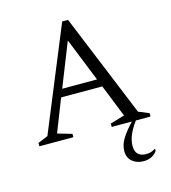

<svg xmlns="http://www.w3.org/2000/svg" viewBox="-129 -769 991 1113"><g transform="rotate(-15 366.5 -212.5)"><path d="M555 138Q555 172 572 188Q589 204 620 204Q634 204 647 200.5Q660 197 674 188H677V200Q665 218 644.5 229Q624 240 596 240Q555 240 528 217.5Q501 195 501 155Q501 116 525 78.5Q549 41 588 0H467V-20L553 -46L475 -241H228L151 -45L237 -20V0H33V-20L93 -45L348 -665H383L637 -46L700 -20V0H612Q555 76 555 138ZM247 -288H456L351 -550Z"/></g></svg>

Font: Spectral SC Light
Style: Regular
Weight: 300
Designer: Jean-Baptiste Levee
Foundry: Production Type
Version: Version 2.001